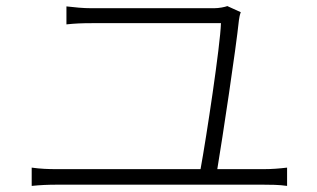

<svg xmlns="http://www.w3.org/2000/svg" viewBox="-20 -679 1040 630"><path d="M693 -124C710 -226 754 -517 764 -613C765 -621 767 -631 770 -639L726 -659C718 -656 699 -652 682 -652H282C250 -652 226 -655 198 -658V-599C226 -602 248 -603 283 -603H705C703 -531 657 -227 638 -124H165C139 -124 112 -125 84 -129V-69C113 -72 139 -73 165 -73H845C863 -73 896 -73 922 -69V-129C897 -126 872 -124 845 -124Z"/></svg>

Font: Noto Sans CJK Light
Style: Regular
Weight: 300
Designer: Ryoko NISHIZUKA (kana & ideographs); Paul D. Hunt (Latin, Greek & Cyrillic); Wenlong ZHANG (bopomofo); Sandoll Communica
Foundry: Adobe Systems Incorporated
Version: Version 1.000;PS 1;hotconv 1.0.78;makeotf.lib2.5.61930